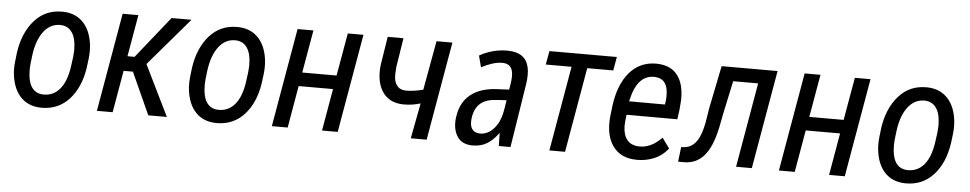

<svg xmlns="http://www.w3.org/2000/svg" viewBox="-35 -772 5180 1025"><g transform="rotate(5 2554.5 -260.0)"><path d="M127.4 -263.7 122.1 -217.8 120.6 -192.9Q120.6 -189 120.6 -185.1Q120.6 -128.9 139.6 -97.7Q160.2 -64 201.7 -62Q204.6 -62 207 -62Q257.3 -62 290.5 -99.6Q326.2 -139.6 338.4 -220.7L345.7 -274.9L348.1 -308.1Q348.1 -312 348.1 -315.4Q348.1 -372.1 328.1 -403.8Q307.1 -437.5 266.1 -439.5Q263.7 -439.5 261.2 -439.5Q210 -439.5 174.8 -395Q138.2 -347.7 127.4 -263.7ZM39.6 -227.1 44.9 -273.4Q60.5 -381.3 119.6 -447.3Q177.2 -511.2 265.1 -511.2Q268.1 -511.2 271.5 -511.2Q329.1 -509.8 366.7 -478.5Q404.3 -447.8 420.4 -393.6Q431.6 -356.4 431.6 -314Q431.6 -294.4 429.2 -273.9L423.3 -226.6Q407.7 -119.1 349.1 -54.2Q290.5 9.3 202.6 9.3Q199.7 9.3 196.8 9.3Q139.6 7.8 102.1 -22.9Q64.5 -53.7 48.3 -107.9Q37.1 -145 37.1 -187Q37.1 -206.5 39.6 -227.1Z M670.4 -225.1H620.6L581.5 0H497.1L588.9 -528.3H673.3L634.3 -304.7H672.4L851.1 -528.3H958L738.8 -272L872.1 0H772.5Z M1065.4 -263.7 1060.1 -217.8 1058.6 -192.9Q1058.6 -189 1058.6 -185.1Q1058.6 -128.9 1077.6 -97.7Q1098.1 -64 1139.6 -62Q1142.6 -62 1145 -62Q1195.3 -62 1228.5 -99.6Q1264.2 -139.6 1276.4 -220.7L1283.7 -274.9L1286.1 -308.1Q1286.1 -312 1286.1 -315.4Q1286.1 -372.1 1266.1 -403.8Q1245.1 -437.5 1204.1 -439.5Q1201.7 -439.5 1199.2 -439.5Q1147.9 -439.5 1112.8 -395Q1076.2 -347.7 1065.4 -263.7ZM977.5 -227.1 982.9 -273.4Q998.5 -381.3 1057.6 -447.3Q1115.2 -511.2 1203.1 -511.2Q1206.1 -511.2 1209.5 -511.2Q1267.1 -509.8 1304.7 -478.5Q1342.3 -447.8 1358.4 -393.6Q1369.6 -356.4 1369.6 -314Q1369.6 -294.4 1367.2 -273.9L1361.3 -226.6Q1345.7 -119.1 1287.1 -54.2Q1228.5 9.3 1140.6 9.3Q1137.7 9.3 1134.8 9.3Q1077.6 7.8 1040 -22.9Q1002.4 -53.7 986.3 -107.9Q975.1 -145 975.1 -187Q975.1 -206.5 977.5 -227.1Z M1787.6 0H1703.6L1742.7 -225.6H1558.6L1519.5 0H1434.6L1526.4 -528.3H1611.3L1571.3 -299.3H1755.4L1795.4 -528.3H1879.4Z M2264.2 0H2179.2L2215.3 -189.9Q2170.9 -176.8 2128.4 -176.8Q2125.5 -176.8 2122.6 -176.8Q2047.9 -178.2 2011.7 -231.9Q1982.9 -274.9 1982.9 -339.8Q1982.9 -356.4 1984.9 -374.5L2009.3 -528.8H2093.8L2069.3 -374L2066.9 -334.5Q2066.9 -332 2066.9 -330.1Q2066.4 -295.9 2081.1 -275.4Q2096.7 -252.9 2127.4 -251.5Q2130.9 -251.5 2134.8 -251.5Q2171.4 -251.5 2223.1 -264.2L2271 -528.3H2356Z M2663.6 -200.7 2670.9 -247.1 2621.6 -244.1Q2562 -241.2 2532.2 -215.8Q2502.4 -190.4 2494.6 -142.6Q2492.2 -127.9 2492.2 -116.2Q2492.2 -91.8 2501.5 -78.1Q2515.6 -57.6 2545.4 -57.6Q2587.4 -57.6 2619.6 -94.2Q2652.8 -131.3 2663.6 -200.7ZM2650.9 -511.2Q2725.6 -511.2 2753.4 -467.3Q2772 -438 2771.5 -390.1Q2771.5 -366.7 2767.1 -339.4L2713.9 -2L2713.4 0H2711.9H2652.3H2650.9V-1.5L2649.4 -70.3Q2634.3 -49.8 2619.6 -35.2Q2605 -20.5 2588.4 -10.7Q2555.7 9.3 2510.7 9.3Q2451.2 9.3 2425.8 -33.7Q2408.2 -64 2408.2 -105Q2408.2 -122.1 2411.6 -141.1Q2423.3 -216.3 2476.1 -257.3Q2528.8 -298.3 2618.7 -301.8L2679.7 -304.7L2684.6 -334.5Q2688.5 -357.9 2688.5 -376.5Q2688.5 -403.8 2680.2 -418.9Q2666.5 -444.3 2629.9 -443.8Q2605 -443.8 2578.1 -435.1Q2550.8 -426.3 2521.5 -411.6L2519.5 -410.6L2519 -412.6L2503.9 -470.2L2503.4 -471.7L2504.9 -472.7Q2536.6 -490.7 2574 -501Q2611.3 -511.2 2650.9 -511.2Z M3224.6 -455.1H3085L3005.9 0H2921.9L3001 -455.1H2862.8L2876 -528.3H3237.3Z M3514.6 -297.9 3517.1 -308.6Q3520 -329.6 3519.5 -353Q3517.6 -436 3449.7 -439.9Q3446.8 -439.9 3444.3 -439.9Q3366.7 -439.9 3334.5 -341.3L3322.8 -298.3ZM3482.4 -7.8Q3439.9 9.3 3394 9.3Q3391.6 9.3 3389.2 9.3Q3303.2 8.3 3261.2 -51.8Q3228 -99.1 3228 -173.3Q3228 -193.4 3230.5 -215.3L3236.3 -264.6Q3251 -381.3 3307.6 -447.3Q3363.3 -511.2 3449.2 -511.2Q3452.1 -511.2 3455.1 -511.2Q3528.3 -509.3 3564.5 -461.9Q3599.1 -417 3599.1 -337.4Q3599.1 -333.5 3599.1 -329.6V-329.1L3594.7 -273.9L3587.9 -226.1V-225.1H3586.4L3315.9 -225.6Q3310.5 -188 3310.5 -165.5Q3310.5 -163.6 3310.5 -162.1Q3311.5 -116.2 3333.5 -89.8Q3355.5 -64 3397 -63Q3398.9 -63 3400.9 -63Q3428.7 -63 3455.6 -74.7Q3484.9 -87.4 3517.1 -119.1L3518.6 -120.1L3519.5 -118.7L3557.1 -66.9L3557.6 -65.9L3557.1 -64.9Q3542 -45.4 3523.4 -31.2Q3504.9 -17.1 3482.4 -7.8Z M4098.6 -528.3 4006.8 0H3922.4L4001 -453.6H3867.2L3828.6 -272.9L3814.9 -202.1Q3792.5 -94.7 3749 -46.4Q3707 0 3644.5 0Q3642.1 0 3639.6 0H3611.8L3621.1 -79.1L3636.7 -80.1Q3680.2 -83 3707 -125Q3733.9 -167 3747.6 -269L3751.5 -294.9L3798.8 -528.3Z M4504.9 0H4420.9L4460 -225.6H4275.9L4236.8 0H4151.9L4243.7 -528.3H4328.6L4288.6 -299.3H4472.7L4512.7 -528.3H4596.7Z M4758.8 -263.7 4753.4 -217.8 4752 -192.9Q4752 -189 4752 -185.1Q4752 -128.9 4771 -97.7Q4791.5 -64 4833 -62Q4835.9 -62 4838.4 -62Q4888.7 -62 4921.9 -99.6Q4957.5 -139.6 4969.7 -220.7L4977.1 -274.9L4979.5 -308.1Q4979.5 -312 4979.5 -315.4Q4979.5 -372.1 4959.5 -403.8Q4938.5 -437.5 4897.5 -439.5Q4895 -439.5 4892.6 -439.5Q4841.3 -439.5 4806.2 -395Q4769.5 -347.7 4758.8 -263.7ZM4670.9 -227.1 4676.3 -273.4Q4691.9 -381.3 4751 -447.3Q4808.6 -511.2 4896.5 -511.2Q4899.4 -511.2 4902.8 -511.2Q4960.4 -509.8 4998 -478.5Q5035.6 -447.8 5051.8 -393.6Q5063 -356.4 5063 -314Q5063 -294.4 5060.5 -273.9L5054.7 -226.6Q5039.1 -119.1 4980.5 -54.2Q4921.9 9.3 4834 9.3Q4831.1 9.3 4828.1 9.3Q4771 7.8 4733.4 -22.9Q4695.8 -53.7 4679.7 -107.9Q4668.5 -145 4668.5 -187Q4668.5 -206.5 4670.9 -227.1Z"/></g></svg>

Font: MAUL Condensed Italic
Style: Condenced Regular Italic
Weight: 400
Italic angle: -12°
Designer: MAUL
Version: Version 1.0; 2020; ttfautohint (v1.8.3)